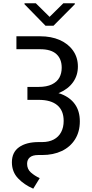

<svg xmlns="http://www.w3.org/2000/svg" viewBox="-20 -926 553 1159"><path d="M450.2 -524.4Q450.2 -470.7 420.9 -429.7Q391.6 -388.7 338.4 -365.7Q285.2 -342.8 214.8 -342.8H145.5V-401.4H213.9Q261.7 -401.4 293 -416.5Q324.2 -431.6 338.4 -457.5Q352.5 -483.4 352.5 -517.6Q352.5 -570.3 320.3 -599.6Q288.1 -628.9 222.7 -628.9H79.1V-707H222.7Q289.1 -707 340.3 -684.6Q391.6 -662.1 420.9 -620.6Q450.2 -579.1 450.2 -524.4ZM461.9 -193.4Q461.9 -130.9 433.1 -85Q404.3 -39.1 353 -14.6Q301.8 9.8 234.4 9.8H210.9Q176.8 9.8 160.2 23.9Q143.6 38.1 143.6 62.5Q143.6 94.7 166 114.7Q188.5 134.8 219.7 149.4L180.7 212.9Q126 189.5 88.9 150.4Q51.8 111.3 51.8 53.7Q51.8 -6.8 95.2 -37.6Q138.7 -68.4 213.9 -68.4H234.4Q275.4 -68.4 304.7 -84Q334 -99.6 349.1 -128.4Q364.3 -157.2 364.3 -196.3Q364.3 -258.8 325.7 -291Q287.1 -323.2 213.9 -323.2H145.5V-379.9H214.8Q293 -379.9 348.1 -358.9Q403.3 -337.9 432.6 -296.4Q461.9 -254.9 461.9 -193.4ZM279.3 -824.2 362.3 -906.2H431.6V-900.4L302.7 -770.5H254.9L127.9 -900.4V-906.2H196.3Z"/></svg>

Font: Pretendard GOV Variable
Style: Regular
Weight: 400
Designer: Base glyphs from Inter by Rasmus Andersson; Hangul glyphs from Noto Sans CJK(Source Han Sans) by Jang Soo-young and Kang
Foundry: Kil Hyung-jin
Version: Version 1.307;Glyphs 3.2 (3192)